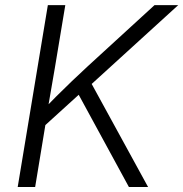

<svg xmlns="http://www.w3.org/2000/svg" viewBox="-20 -748 733 768"><path d="M137.7 -226.1 143.6 -299.8Q175.8 -333 206.3 -363.5Q236.8 -394 267.8 -423.6Q298.8 -453.1 331.5 -483.4L598.1 -727.5H692.9L331.1 -397.9L325.2 -396.5ZM50.8 0 171.4 -727.5H241.2L199.2 -475.1L170.9 -311L166 -275.4L120.6 0ZM495.6 0 288.1 -381.3 335 -433.6 572.3 0Z"/></svg>

Font: Inter Light
Style: Italic
Weight: 300
Italic angle: -9.3988°
Designer: Rasmus Andersson
Foundry: rsms
Version: Version 4.001;git-66647c0bb